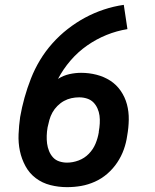

<svg xmlns="http://www.w3.org/2000/svg" viewBox="-20 -763 640 791"><path d="M256 8Q221 8 187.5 -0.5Q154 -9 127.5 -29Q101 -49 85 -78.5Q69 -108 62 -141Q55 -174 56.5 -210Q58 -246 63 -281Q70 -321 81 -360.5Q92 -400 107.5 -439.5Q123 -479 145 -515.5Q167 -552 196 -584.5Q225 -617 259 -643.5Q293 -670 330 -690Q367 -710 407.5 -723.5Q448 -737 490 -743L505 -643Q461 -636 419 -619Q377 -602 339 -575.5Q301 -549 270.5 -513.5Q240 -478 219 -438Q241 -452 265.5 -457.5Q290 -463 314 -463Q347 -463 378 -455Q409 -447 434.5 -430.5Q460 -414 477.5 -388.5Q495 -363 503 -333Q511 -303 510.5 -270Q510 -237 504 -204Q500 -175 490 -147Q480 -119 463 -93.5Q446 -68 422.5 -47.5Q399 -27 371 -14.5Q343 -2 314.5 3Q286 8 256 8ZM256 -93Q280 -93 304 -102Q328 -111 346 -129.5Q364 -148 373.5 -171Q383 -194 387 -218Q387 -219 387 -219.5Q387 -220 387 -221Q390 -237 391 -254Q392 -271 390 -286.5Q388 -302 381.5 -316.5Q375 -331 364.5 -341.5Q354 -352 338.5 -357Q323 -362 306 -362Q290 -362 274 -358.5Q258 -355 243.5 -347Q229 -339 216.5 -326.5Q204 -314 196 -299.5Q188 -285 183.5 -269Q179 -253 176 -238Q173 -221 172.5 -204Q172 -187 174 -171.5Q176 -156 182 -141Q188 -126 198.5 -114.5Q209 -103 224.5 -98Q240 -93 256 -93Z"/></svg>

Font: Iosevka Curly Extended
Style: Bold Italic
Weight: 700
Width: 7
Italic angle: -9°
Monospace: yes
Designer: Belleve Invis
Foundry: Belleve Invis
Version: Version 11.1.0; ttfautohint (v1.8.3)